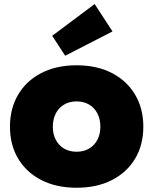

<svg xmlns="http://www.w3.org/2000/svg" viewBox="-20 -892 738 925"><path d="M349 12.5Q251.5 12.5 179.2 -24.5Q107 -61.5 67.5 -127.8Q28 -194 28 -281.5Q28 -369.5 67.5 -436.2Q107 -503 179.2 -540.2Q251.5 -577.5 349 -577.5Q447 -577.5 519 -540.2Q591 -503 630.8 -436.2Q670.5 -369.5 670.5 -281.5Q670.5 -194 631 -127.8Q591.5 -61.5 519.2 -24.5Q447 12.5 349 12.5ZM349 -161Q383.5 -161 409.2 -176.2Q435 -191.5 449.2 -218.5Q463.5 -245.5 463.5 -281.5Q463.5 -318 449.2 -345.5Q435 -373 409.2 -388.2Q383.5 -403.5 349 -403.5Q314.5 -403.5 288.8 -388.2Q263 -373 248.8 -345.5Q234.5 -318 234.5 -281.5Q234.5 -245.5 248.8 -218.5Q263 -191.5 288.8 -176.2Q314.5 -161 349 -161ZM436 -872.5 522 -740.5 294 -623.5 231.5 -719.5Z"/></svg>

Font: Hepta Slab ExtraLight ExtraBold
Style: Regular
Weight: 800
Version: Version 1.102